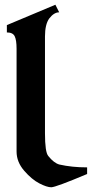

<svg xmlns="http://www.w3.org/2000/svg" viewBox="-20 -791 408 811"><path d="M50 -151V-585Q50 -622 42 -638Q34 -654 9 -654V-685L214 -771L230 -739Q208 -739 188 -713Q170 -688 170 -637V-228Q170 -148 184 -132Q208 -102 231 -96Q284 -84 348 -84V-56Q215 0 196.5 0Q178 0 146 -16.5Q114 -33 82 -70Q50 -107 50 -151Z"/></svg>

Font: Pirata One
Style: Regular
Weight: 400
Designer: Rodrigo Fuenzalida, Nicolas Massi
Foundry: Rodrigo Fuenzalida, Nicolas Massi
Version: Version 1.001